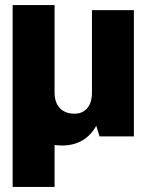

<svg xmlns="http://www.w3.org/2000/svg" viewBox="-20 -540 590 760"><path d="M344 -500H510V0H374L361 -42Q317 36 225 36Q214 36 196 34V200H30V-520H196V-174Q196 -134 217 -112Q238 -90 275 -90Q307 -90 325.5 -112Q344 -134 344 -174Z"/></svg>

Font: Akshar
Style: Bold
Weight: 700
Designer: Tall Chai
Foundry: Tall Chai
Version: Version 1.000